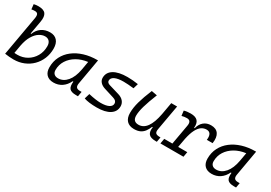

<svg xmlns="http://www.w3.org/2000/svg" viewBox="20 -1599 3476 2465"><g transform="rotate(30 1758.0 -366.5)"><path d="M168 9.8Q135.3 9.8 103 7.1Q70.8 4.4 38.6 -0.5L142.1 -587.9Q148.9 -628.9 138.4 -647.9Q127.9 -667 96.2 -667Q84 -667 71.3 -665.8Q58.6 -664.6 45.9 -661.6L37.6 -734.9Q54.7 -739.3 72 -741Q89.4 -742.7 106.9 -742.7Q184.6 -742.7 213.1 -704.3Q241.7 -666 226.6 -583L192.4 -388.7H201.7Q226.6 -455.1 279.3 -491.2Q332 -527.3 404.3 -527.3Q471.2 -527.3 508.3 -485.8Q545.4 -444.3 545.4 -367.7Q545.4 -287.1 517.1 -218.3Q488.8 -149.4 437.5 -98.1Q386.2 -46.9 317.4 -18.6Q248.5 9.8 168 9.8ZM157.2 -189 136.2 -68.8Q156.2 -66.9 178.7 -66.9Q258.8 -66.9 322.5 -104.5Q386.2 -142.1 423.1 -206.8Q460 -271.5 460 -353Q460 -399.4 437.3 -425Q414.6 -450.7 373.5 -450.7Q331.1 -450.7 287.8 -423.3Q244.6 -396 209.7 -338.4Q174.8 -280.8 157.2 -189Z M759.3 10.3Q691.4 10.3 654.5 -27.8Q617.7 -65.9 617.7 -135.3Q617.7 -223.1 654.3 -294.7Q690.9 -366.2 756.8 -417Q822.8 -467.8 911.6 -495.1Q1000.5 -522.5 1105 -522.5H1114.3L1048.3 -145Q1041 -105.5 1054.9 -86.2Q1068.8 -66.9 1108.9 -66.9H1133.8L1121.1 4.9H1090.3Q1019.5 4.9 993.9 -25.6Q968.3 -56.2 976.6 -127.9H965.8Q934.6 -61.5 881.3 -25.6Q828.1 10.3 759.3 10.3ZM783.2 -66.4Q858.9 -66.4 915.3 -132.3Q971.7 -198.2 993.2 -319.3L1014.6 -441.9Q923.3 -430.2 853 -389.2Q782.7 -348.1 742.7 -285.2Q702.6 -222.2 702.6 -144Q702.6 -106.9 723.9 -86.7Q745.1 -66.4 783.2 -66.4Z M1400.4 9.8Q1341.3 9.8 1291.7 3.4Q1242.2 -2.9 1210.4 -14.6L1233.9 -92.8Q1286.1 -80.6 1333.3 -73.7Q1380.4 -66.9 1414.1 -66.9Q1491.2 -66.9 1533.2 -88.1Q1575.2 -109.4 1575.2 -147.9Q1575.2 -190.4 1518.6 -207L1372.6 -252.4Q1326.7 -267.1 1301.8 -295.2Q1276.9 -323.2 1276.9 -359.9Q1276.9 -439.9 1348.1 -483.6Q1419.4 -527.3 1549.3 -527.3Q1629.4 -527.3 1709.5 -514.2L1687.5 -440.4Q1644.5 -445.3 1604.7 -448Q1564.9 -450.7 1536.1 -450.7Q1453.1 -450.7 1407.7 -429Q1362.3 -407.2 1362.3 -367.7Q1362.3 -334.5 1408.7 -321.8L1555.2 -278.3Q1606 -263.2 1633.3 -231Q1660.6 -198.7 1660.6 -155.8Q1660.6 -77.1 1592.5 -33.7Q1524.4 9.8 1400.4 9.8Z M1952.6 10.3Q1882.3 10.3 1844.5 -30Q1806.6 -70.3 1806.6 -145Q1806.6 -222.2 1832 -313Q1857.4 -403.8 1908.7 -527.3L1992.7 -511.7Q1940.9 -382.3 1916.5 -297.4Q1892.1 -212.4 1892.1 -153.8Q1892.1 -66.4 1975.6 -66.4Q2120.1 -66.4 2170.9 -336.9V-336.4L2203.1 -517.6H2289.6L2223.6 -146Q2215.8 -103.5 2229.7 -85.9Q2243.7 -68.4 2286.6 -67.4L2303.2 -66.9L2290.5 4.9H2273.4Q2195.3 4.9 2168.2 -29.1Q2141.1 -63 2152.3 -130.9H2142.6Q2125.5 -88.9 2102.3 -57.1Q2079.1 -25.4 2043.2 -7.6Q2007.3 10.3 1952.6 10.3Z M2340.8 0 2354 -75.2H2474.6L2526.9 -369.1Q2542 -451.7 2474.6 -451.7Q2437 -451.7 2398.4 -440.9L2389.2 -514.6Q2430.7 -527.3 2486.8 -527.3Q2559.1 -527.3 2590.3 -493.9Q2621.6 -460.4 2615.2 -388.7H2624Q2640.1 -455.1 2683.6 -491.2Q2727.1 -527.3 2789.6 -527.3Q2866.2 -527.3 2899.7 -478.3Q2933.1 -429.2 2919.4 -337.9H2834Q2847.7 -450.7 2766.6 -450.7Q2727.1 -450.7 2692.9 -427.7Q2658.7 -404.8 2631.3 -352.1Q2604 -299.3 2585 -210L2560.5 -75.2H2695.8L2682.6 0Z M3103 10.3Q3035.2 10.3 2998.3 -27.8Q2961.4 -65.9 2961.4 -135.3Q2961.4 -223.1 2998 -294.7Q3034.7 -366.2 3100.6 -417Q3166.5 -467.8 3255.4 -495.1Q3344.2 -522.5 3448.7 -522.5H3458L3392.1 -145Q3384.8 -105.5 3398.7 -86.2Q3412.6 -66.9 3452.6 -66.9H3477.5L3464.8 4.9H3434.1Q3363.3 4.9 3337.6 -25.6Q3312 -56.2 3320.3 -127.9H3309.6Q3278.3 -61.5 3225.1 -25.6Q3171.9 10.3 3103 10.3ZM3127 -66.4Q3202.6 -66.4 3259 -132.3Q3315.4 -198.2 3336.9 -319.3L3358.4 -441.9Q3267.1 -430.2 3196.8 -389.2Q3126.5 -348.1 3086.4 -285.2Q3046.4 -222.2 3046.4 -144Q3046.4 -106.9 3067.6 -86.7Q3088.9 -66.4 3127 -66.4Z"/></g></svg>

Font: Cascadia Mono PL SemiLight
Style: Italic
Weight: 350
Italic angle: -10°
Monospace: yes
Designer: Aaron Bell
Foundry: Saja Typeworks
Version: Version 2404.023; ttfautohint (v1.8.4)